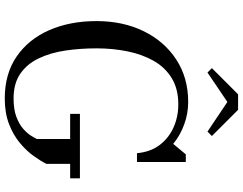

<svg xmlns="http://www.w3.org/2000/svg" viewBox="-127 -883 1020 806"><g transform="rotate(90 383.0 -480.0)"><path d="M408 -924.5 284.5 -841 266 -859.5 376 -969.5H441L551 -859.5L532.5 -841ZM458 -305.5H728.5V-264.5H668V-165Q656.5 -141.5 635 -111.5Q613.5 -81.5 580.5 -53.8Q547.5 -26 501 -8Q454.5 10 393.5 10Q289.5 10 217 -40Q144.5 -90 106.5 -177Q68.5 -264 68.5 -375Q68.5 -486.5 111 -573.2Q153.5 -660 230 -710Q306.5 -760 408 -760Q456.5 -760 502.5 -743.2Q548.5 -726.5 584 -697L628 -750H660V-545H623Q618 -601.5 588.8 -640Q559.5 -678.5 514.8 -698.5Q470 -718.5 418 -718.5Q353 -718.5 307.8 -690.8Q262.5 -663 235.2 -614.8Q208 -566.5 195.5 -504.8Q183 -443 183 -375Q183 -307 192.2 -244.5Q201.5 -182 224.8 -133Q248 -84 289 -55.5Q330 -27 393.5 -27Q440 -27 471.2 -39Q502.5 -51 521.2 -67.8Q540 -84.5 550 -100.8Q560 -117 563.5 -125V-264.5H458Z"/></g></svg>

Font: Bodoni* 06pt
Style: Regular
Weight: 400
Version: Version 2.3